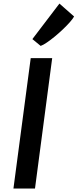

<svg xmlns="http://www.w3.org/2000/svg" viewBox="-20 -1080 444 1100"><path d="M57 0 156 -747H279L180.5 0ZM213 -817 165.5 -856 320.5 -1059.5 404.5 -985.5Q397.5 -972.5 380.5 -953.2Q363.5 -934 341 -912.5Q318.5 -891 294.5 -871.2Q270.5 -851.5 249 -836.8Q227.5 -822 213 -817Z"/></svg>

Font: Merriweather Sans Medium
Style: Italic
Weight: 500
Italic angle: -7.5°
Designer: Eben Sorkin
Foundry: Eben Sorkin
Version: Version 2.001